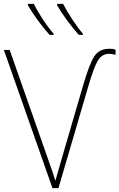

<svg xmlns="http://www.w3.org/2000/svg" viewBox="-20 -972 617 992"><path d="M544 -694Q555 -694 577 -689V-715Q567 -719 559.5 -719.5Q552 -720 544 -720Q492 -720 466.5 -680Q441 -640 408 -526L302 -163Q283 -98 278 -79Q273 -60 266 -38Q259 -61 252.5 -80.5Q246 -100 224 -162L30 -714H0L251 0H282L435 -522Q464 -622 485 -658Q506 -694 544 -694ZM155 -952H124V-945Q144 -910 175 -867.5Q206 -825 236 -792H257V-798Q231 -827 201 -872.5Q171 -918 155 -952ZM306 -952H275V-945Q295 -910 326 -867.5Q357 -825 387 -792H408V-798Q383 -827 353 -872.5Q323 -918 306 -952Z"/></svg>

Font: Noto Sans Display Thin
Style: Regular
Weight: 250
Designer: Monotype Design Team
Foundry: Monotype Imaging Inc.
Version: Version 1.900